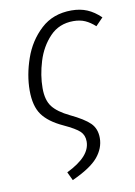

<svg xmlns="http://www.w3.org/2000/svg" viewBox="-84 -589 595 849"><g transform="rotate(-10 213.5 -164.0)"><path d="M155 168Q210 141 236.5 111.5Q263 82 263 48Q263 20 245 2.5Q227 -15 173 -40Q110 -69 82 -108Q54 -147 54 -217Q54 -286 79.5 -359.5Q105 -433 159.5 -483.5Q214 -534 297 -534Q336 -534 367 -521Q398 -508 427 -480L394 -446Q372 -466 349.5 -476Q327 -486 297 -486Q233 -486 191.5 -442.5Q150 -399 131 -337Q112 -275 112 -217Q112 -163 135 -133.5Q158 -104 210 -79Q271 -50 297 -24.5Q323 1 323 43Q323 89 290 128.5Q257 168 173 206Z"/></g></svg>

Font: Fira Sans Condensed Light
Style: Italic
Weight: 300
Width: 3
Italic angle: -8°
Designer: Carrois Corporate & Edenspiekermann AG
Foundry: Carrois Corporate GbR & Edenspiekermann AG
Version: Version 4.203